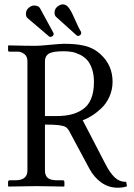

<svg xmlns="http://www.w3.org/2000/svg" viewBox="-20 -855 615 882"><path d="M112.8 -819.8Q124.5 -829.6 136.2 -829.6Q155.8 -829.6 163.1 -818.4L225.6 -703.6Q226.6 -701.7 226.6 -699.2Q226.6 -693.4 221.2 -689Q216.8 -685.5 211.9 -685.5Q207.5 -685.5 205.6 -687.5L106.9 -771.5Q99.1 -777.8 99.1 -791.5Q99.1 -809.1 112.8 -819.8ZM245.1 -825.7Q257.8 -835 268.6 -835Q285.2 -835 297.9 -816.7Q310.5 -798.3 325.9 -762.2Q341.3 -726.1 352.5 -708Q353 -707 353 -703.6Q353 -697.3 347.7 -693.4Q343.3 -689.9 339.8 -689.9Q334.5 -689.9 332 -692.4L237.3 -777.8Q230.5 -784.7 230.5 -796.9Q230.5 -814.9 245.1 -825.7ZM272.5 -619.6Q222.2 -619.6 204.3 -608.6Q186.5 -597.7 186.5 -573.7V-321.8H237.3Q276.4 -321.8 305.9 -328.9Q335.4 -335.9 360.4 -352.8Q385.3 -369.6 398.4 -401.1Q411.6 -432.6 411.6 -478Q411.6 -512.2 402.8 -538.1Q394 -564 380.4 -579.1Q366.7 -594.2 347.4 -603.8Q328.1 -613.3 310.3 -616.5Q292.5 -619.6 272.5 -619.6ZM271.5 -653.8Q299.3 -653.8 319.1 -652.3Q338.9 -650.9 362.5 -646Q386.2 -641.1 406.5 -630.6Q426.8 -620.1 444.3 -603.5Q497.1 -553.7 497.1 -479.5Q497.1 -442.4 482.2 -409.9Q467.3 -377.4 444.3 -356.4Q421.4 -335.4 400.1 -322.3Q378.9 -309.1 359.9 -302.7L466.3 -97.7Q485.4 -60.5 507.1 -40Q528.8 -19.5 559.6 -19.5L563.5 0.5Q547.4 7.3 520.5 7.3Q478.5 7.3 445.1 -16.8Q411.6 -41 391.1 -79.1L297.9 -252.9Q291 -265.6 281.5 -271.5Q272 -277.3 250.7 -280Q229.5 -282.7 186.5 -282.7V-72.3Q186.5 -48.8 199.2 -37.8Q211.9 -26.9 241.2 -26.9H267.6Q275.9 -26.9 275.9 -18.6V0L273.9 2Q187 0 147.9 0L19 2L17.1 0V-18.6Q17.1 -26.9 24.9 -26.9H51.3Q106 -26.9 106 -72.3V-573.7Q106 -595.7 91.8 -606.7Q77.6 -617.7 61.5 -617.7H23.4Q17.1 -617.7 17.1 -624V-644.5L19 -646.5Q99.6 -644.5 145.5 -644.5Q161.1 -644.5 210.2 -649.2Q259.3 -653.8 271.5 -653.8Z"/></svg>

Font: Libertinage
Style: l
Weight: 400
Designer: OSP
Foundry: OSP
Version: Version 1.0; 2008; OFL relea